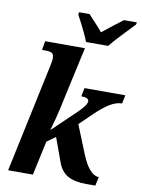

<svg xmlns="http://www.w3.org/2000/svg" viewBox="-102 -1025 809 1093"><g transform="rotate(10 303.0 -478.0)"><path d="M475 0Q408 0 368.5 -21.5Q329 -43 310 -94L259 -234L209 -198L166 0H23L155 -621Q158 -635 160.5 -649Q163 -663 163 -669Q163 -694 152 -701Q141 -708 115 -708H94L103 -760H333L274 -491Q263 -438 255.5 -404.5Q248 -371 240 -340.5Q232 -310 220 -267L362 -403Q388 -430 396 -443.5Q404 -457 404 -465Q404 -487 360 -487L370 -536H606L596 -487Q563 -487 525.5 -464.5Q488 -442 439 -394L371 -328L439 -160Q458 -115 476 -91.5Q494 -68 509.5 -59.5Q525 -51 538 -51L527 0ZM333 -796Q325 -817 312.5 -844Q300 -871 286 -897.5Q272 -924 262 -943L265 -956H325Q341 -939 366 -912Q391 -885 407 -865Q432 -885 467 -912.5Q502 -940 524 -956H599L596 -943Q578 -924 553.5 -898.5Q529 -873 504.5 -846.5Q480 -820 461 -796Z"/></g></svg>

Font: Noto Serif SemiCondensed
Style: Bold Italic
Weight: 700
Width: 4
Italic angle: -12°
Designer: Monotype Design Team
Foundry: Monotype Imaging Inc.
Version: Version 2.014